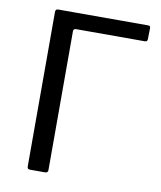

<svg xmlns="http://www.w3.org/2000/svg" viewBox="-83 -809 734 876"><g transform="rotate(10 283.5 -371.0)"><path d="M103 -728Q103 -742 115 -742H533Q543 -742 543 -731L542 -680Q542 -668 530 -668H212Q199 -668 199 -656V-13Q199 0 185 0H117Q109 0 106 -3Q103 -6 103 -14Z"/></g></svg>

Font: Libre Franklin
Style: Regular
Weight: 400
Designer: Pablo Impallari, Rodrigo Fuenzalida, Nhung Nguyen
Foundry: Impallari Type
Version: Version 3.000